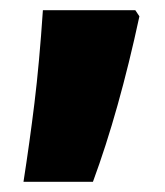

<svg xmlns="http://www.w3.org/2000/svg" viewBox="-20 -200 323 376"><path d="M245 -180 253 -168Q213 18 162 156H26Q38 79 47.5 1.5Q57 -76 64 -180Z"/></svg>

Font: CMG Sans ExtraBold
Style: Regular
Weight: 800
Designer: Julieta Ulanovsky
Foundry: Julieta Ulanovsky
Version: Version 7.200